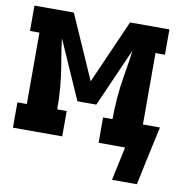

<svg xmlns="http://www.w3.org/2000/svg" viewBox="-77 -602 780 821"><g transform="rotate(10 313.0 -192.0)"><path d="M463 146 494 0H379V-110H420Q420 -158 424 -205.5Q428 -253 436 -300L442 -336Q445 -355 448 -374Q451 -393 453 -413L341 -159H259L147 -413Q149 -393 152 -374Q155 -355 158 -336L164 -300Q172 -253 176 -205.5Q180 -158 180 -110H221V0H7V-110H48V-420H7V-530H178L300 -253L422 -530H593V-420H552V-110H626Q612 -46 598 18Q584 82 571 146Z"/></g></svg>

Font: Iosevka Curly Slab XBdEx
Style: Regular
Weight: 800
Width: 7
Monospace: yes
Designer: Belleve Invis
Foundry: Belleve Invis
Version: Version 11.0.0; ttfautohint (v1.8.3)